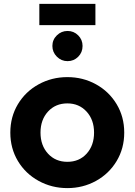

<svg xmlns="http://www.w3.org/2000/svg" viewBox="-20 -954 691 986"><path d="M33 -273Q33 -354 72 -419Q111 -484 178.5 -521Q246 -558 326 -558Q406 -558 473 -521Q540 -484 579 -419Q618 -354 618 -273Q618 -192 579 -127Q540 -62 473 -25Q406 12 326 12Q246 12 178.5 -25Q111 -62 72 -127Q33 -192 33 -273ZM326 -123Q387 -123 425 -165Q463 -207 463 -273Q463 -339 424.5 -381Q386 -423 326 -423Q265 -423 226.5 -381Q188 -339 188 -273Q188 -207 226.5 -165Q265 -123 326 -123ZM182 -934H470V-825H182ZM327 -795Q359 -795 381.5 -772.5Q404 -750 404 -718Q404 -685 381.5 -662.5Q359 -640 327 -640Q295 -640 272 -663Q249 -686 249 -718Q249 -750 272 -772.5Q295 -795 327 -795Z"/></svg>

Font: Evergrow Sans 
Style: ExtraBold
Weight: 800
Foundry: 10Web
Version: Version 1.000